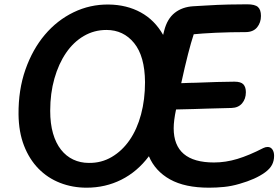

<svg xmlns="http://www.w3.org/2000/svg" viewBox="-20 -869 1292 891"><path d="M1202 -182Q1212 -187 1222 -187Q1236 -187 1244 -175.5Q1252 -164 1252 -146Q1252 -123 1242.5 -104.5Q1233 -86 1210 -69Q1166 -37 1092 -16Q1055 -5 1019.5 -1.5Q984 2 950 2Q838 2 769 -36.5Q700 -75 671 -144Q617 -72 543 -35Q469 2 382 2Q316 2 258.5 -20.5Q201 -43 158.5 -86.5Q116 -130 91.5 -193Q67 -256 66 -338Q65 -452 98 -546Q131 -640 188 -707.5Q245 -775 321.5 -812Q398 -849 484 -848Q568 -847 633 -811.5Q698 -776 737 -707L742 -727Q756 -782 791 -809.5Q826 -837 877 -840L929 -843Q992 -847 1041.5 -848Q1091 -849 1127 -849Q1163 -849 1177 -836.5Q1191 -824 1191 -795Q1191 -764 1173 -742Q1155 -720 1119 -720Q1051 -720 981 -717Q946 -715 920.5 -713.5Q895 -712 879 -710Q867 -674 852.5 -617.5Q838 -561 821 -483Q844 -484 860.5 -484.5Q877 -485 887 -485Q941 -487 986 -488.5Q1031 -490 1068 -490Q1098 -490 1109.5 -477.5Q1121 -465 1121 -441Q1121 -410 1103.5 -389.5Q1086 -369 1055 -368L942 -365Q916 -364 880 -363Q844 -362 797 -361Q786 -309 786 -274Q786 -115 973 -115Q1027 -115 1081.5 -131.5Q1136 -148 1202 -182ZM392 -113Q450 -112 498.5 -140.5Q547 -169 581.5 -219Q616 -269 634.5 -338Q653 -407 653 -488Q652 -608 602.5 -669Q553 -730 474 -730Q417 -730 369 -702Q321 -674 286.5 -623.5Q252 -573 232.5 -504.5Q213 -436 213 -355Q213 -295 226 -250Q239 -205 263 -174.5Q287 -144 320 -128.5Q353 -113 392 -113Z"/></svg>

Font: Lebkuchenwelt
Style: Regular
Weight: 400
Designer: Vernon Adams
Foundry: Gereon Berster
Version: Version 1.000;PS 001.001;hotconv 1.0.56 